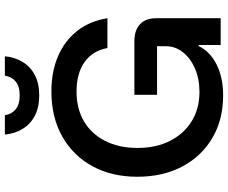

<svg xmlns="http://www.w3.org/2000/svg" viewBox="-93 -820 923 777"><g transform="rotate(-90 368.5 -431.5)"><path d="M370.8 10Q273.3 10 199.2 -33.3Q125 -76.7 83.3 -155Q41.7 -233.3 41.7 -337.5Q41.7 -441.7 85 -520Q128.3 -598.3 205.8 -641.7Q283.3 -685 386.7 -685Q467.5 -685 530 -657.9Q592.5 -630.8 632.1 -580.4Q671.7 -530 683.3 -458.3H562.5Q551.7 -518.3 505.8 -550.8Q460 -583.3 386.7 -583.3Q317.5 -583.3 266.2 -553.3Q215 -523.3 186.7 -467.5Q158.3 -411.7 158.3 -336.7Q158.3 -260.8 187.1 -204.6Q215.8 -148.3 266.7 -117.1Q317.5 -85.8 385 -85.8Q437.5 -85.8 479.2 -103.8Q520.8 -121.7 545.4 -152.5Q570 -183.3 570 -222.5V-257.5H373.3V-349.2H589.2Q635 -349.2 659.2 -326.2Q683.3 -303.3 683.3 -260V0H575V-89.2H570.8Q548.3 -42.5 495.4 -16.2Q442.5 10 370.8 10ZM370.8 -734.2Q322.5 -734.2 288.3 -752.1Q254.2 -770 235 -802.1Q215.8 -834.2 212.5 -873.3H290.8Q295 -845.8 314.6 -829.6Q334.2 -813.3 370.8 -813.3Q407.5 -813.3 427.1 -829.6Q446.7 -845.8 450.8 -873.3H529.2Q525.8 -834.2 506.7 -802.1Q487.5 -770 453.3 -752.1Q419.2 -734.2 370.8 -734.2Z"/></g></svg>

Font: Funnel Display Medium
Style: Regular
Weight: 500
Designer: NORD ID, Kristian Moeller
Foundry: Dicotype
Version: Version 1.000